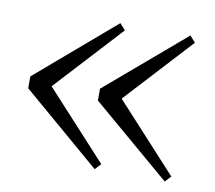

<svg xmlns="http://www.w3.org/2000/svg" viewBox="-58 -561 644 575"><g transform="rotate(10 264.5 -273.0)"><path d="M264 -51 281 -69 94 -273 281 -476 264 -495 26 -291V-255ZM477 -51 494 -69 307 -273 494 -476 477 -495 238 -291V-255Z"/></g></svg>

Font: Noto Serif TC Light
Style: Regular
Weight: 300
Designer: Ryoko NISHIZUKA 西塚涼子 (kana & ideographs); Frank Grießhammer (Latin, Greek & Cyrillic); Wenlong ZHANG 张文龙 (bopomofo); San
Foundry: Adobe
Version: Version 2.001;hotconv 1.1.0;makeotfexe 2.6.0